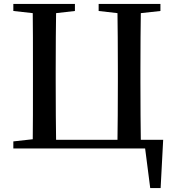

<svg xmlns="http://www.w3.org/2000/svg" viewBox="-20 -757 891 979"><path d="M799 202 812 -44H698C697 -110 696 -210 696 -343V-394C696 -526 697 -625 698 -690L798 -701V-737H483V-701L579 -690C580 -625 581 -526 581 -394V-343C581 -210 580 -110 579 -44H266C265 -109 264 -209 264 -343V-394C264 -526 265 -625 266 -690L362 -701V-737H48V-701L147 -690C148 -625 148 -527 148 -394V-343C148 -211 148 -112 147 -47L48 -36V0H720L746 202Z"/></svg>

Font: AllPunType SemiBold
Style: Regular
Weight: 600
Version: 1.0